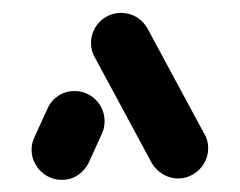

<svg xmlns="http://www.w3.org/2000/svg" viewBox="-20 -540 380 304"><path d="M77.8 -255.2Q64.8 -255.2 53.9 -261.7Q43 -268.1 36.5 -279.1Q30 -290 30 -303Q30 -313.7 34.8 -323.3L55.6 -368.9Q61.1 -381.1 72.6 -388.5Q84.1 -395.9 98.1 -395.9Q111.1 -395.9 122 -389.4Q133 -383 139.3 -372Q145.6 -361.1 145.6 -348.1Q145.6 -336.7 141.1 -327.8L120.4 -282.2Q114.4 -270 103.1 -262.6Q91.9 -255.2 77.8 -255.2ZM309.6 -305.2Q309.6 -292.2 303.1 -281.3Q296.7 -270.4 285.7 -263.9Q274.8 -257.4 262.2 -257.4Q249.3 -257.4 238.3 -263.9Q227.4 -270.4 220.7 -281.1L130.7 -448.1Q124.1 -458.9 124.1 -472.2Q124.1 -485.2 130.6 -496.1Q137 -507 148 -513.3Q158.9 -519.6 171.5 -519.6Q184.8 -519.6 195.6 -513.3Q206.3 -507 213 -495.9L303 -328.9Q309.6 -318.9 309.6 -305.2Z"/></svg>

Font: 26F Galaxy Hebrew Extra Bold
Style: Regular
Weight: 800
Designer: C₂₉H₂₅N₃O₅
Version: Version 1.000